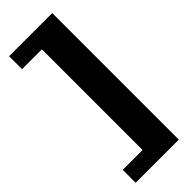

<svg xmlns="http://www.w3.org/2000/svg" viewBox="-284 -782 944 944"><g transform="rotate(-45 187.5 -310.0)"><path d="M324 130H24V40H162V-660H24V-750H324Z"/></g></svg>

Font: Roboto Serif ExtraBold
Style: Regular
Weight: 800
Designer: Greg Gazdowicz
Foundry: Commercial Type
Version: Version 1.008